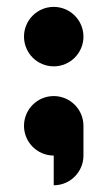

<svg xmlns="http://www.w3.org/2000/svg" viewBox="-20 -454 313 560"><path d="M50 -87C50 -39.2 88.8 -0.3 136.7 -0.3V86.4C184.6 86.4 223.4 47.5 223.4 -0.3V-87C223.4 -134.9 184.6 -173.8 136.7 -173.8C88.8 -173.8 50 -134.9 50 -87ZM50 -347.2C50 -299.3 88.8 -260.5 136.7 -260.5C184.6 -260.5 223.4 -299.3 223.4 -347.2C223.4 -395.1 184.6 -433.9 136.7 -433.9C88.8 -433.9 50 -395.1 50 -347.2Z"/></svg>

Font: OpenLukyanov
Style: Regular
Weight: 400
Designer: Michail Lukyanov
Foundry: book-let.ru
Version: Version 2.1